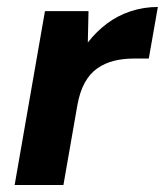

<svg xmlns="http://www.w3.org/2000/svg" viewBox="-20 -531 473 551"><path d="M22 0 109 -499H234L232 -409Q256 -440 286.5 -463Q317 -486 354.5 -498.5Q392 -511 433 -511L407 -363H365Q334 -363 307.5 -356.5Q281 -350 259.5 -335Q238 -320 223.5 -294Q209 -268 202 -229L162 0Z"/></svg>

Font: DM Sans 20pt ExtraBold
Style: Italic
Weight: 800
Italic angle: -10°
Version: Version 4.004;gftools[0.9.30]